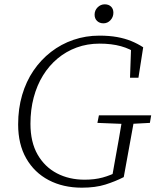

<svg xmlns="http://www.w3.org/2000/svg" viewBox="-20 -854 725 889"><path d="M64 -278Q64 -351 82.5 -414Q101 -477 135 -527Q169 -577 216 -613.5Q263 -650 320 -669.5Q377 -689 440 -689Q486 -689 522 -682.5Q558 -676 587.5 -664Q617 -652 643 -635L621 -494H582L587 -635L615 -605Q583 -628 540 -640Q497 -652 441 -652Q384 -652 335 -634Q286 -616 246.5 -583Q207 -550 179 -504.5Q151 -459 136 -402.5Q121 -346 121 -281Q121 -196 154 -138.5Q187 -81 243.5 -51.5Q300 -22 372 -22Q418 -22 455 -32Q492 -42 533 -63L499 -35L510 -97Q520 -153 530 -208.5Q540 -264 549 -320H605L553 -34Q514 -14 468 0.5Q422 15 359 15Q272 15 205.5 -20Q139 -55 101.5 -120.5Q64 -186 64 -278ZM431 -285 438 -320H680L674 -285L580 -280H557ZM459 -746Q441 -746 429.5 -757Q418 -768 418 -786Q418 -806 432 -820Q446 -834 465 -834Q483 -834 494 -823.5Q505 -813 505 -795Q505 -775 491.5 -760.5Q478 -746 459 -746Z"/></svg>

Font: Source Serif 4 Light
Style: Italic
Weight: 300
Italic angle: -12°
Designer: Frank Grießhammer
Foundry: Adobe Systems Incorporated
Version: Version 4.004;hotconv 1.0.116;makeotfexe 2.5.65601